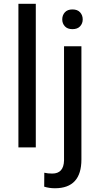

<svg xmlns="http://www.w3.org/2000/svg" viewBox="-20 -770 522 1003"><path d="M167 -750V0H76.2V-750ZM305.2 -668.5Q305.2 -690.4 318.8 -705.6Q332.5 -720.7 358.4 -720.7Q384.8 -720.7 398.4 -705.6Q412.1 -690.4 412.1 -668.5Q412.1 -647.5 398.4 -632.6Q384.8 -617.7 358.4 -617.7Q332.5 -617.7 318.8 -632.6Q305.2 -647.5 305.2 -668.5ZM314.5 -528.3H405.3V63Q405.3 213.4 267.1 213.4Q236.8 213.4 210.9 205.1L211.4 132.3Q229.5 136.7 252.9 136.7Q312.5 136.7 314.5 68.8Z"/></svg>

Font: Roboto21382017
Style: Regular
Weight: 400
Designer: Christian Robertson
Foundry: Google
Version: Version 2.138; 2017